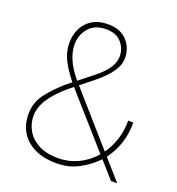

<svg xmlns="http://www.w3.org/2000/svg" viewBox="-132 -829 874 946"><g transform="rotate(20 304.5 -355.5)"><path d="M181.2 -372.1 206.1 -392.1Q167.5 -439.9 146.5 -481.9Q125.5 -523.9 125.5 -569.8Q125.5 -636.7 165.5 -679Q205.6 -721.2 274.4 -721.2Q339.8 -721.2 374.5 -683.3Q409.2 -645.5 409.2 -592.3Q409.2 -562.5 393.3 -535.2Q377.4 -507.8 355.7 -485.6Q334 -463.4 315.4 -448.2L241.7 -389.2L473.1 -126Q499 -162.1 514.2 -208.3Q529.3 -254.4 529.3 -308.6H556.2Q556.2 -245.1 538.6 -195.3Q521 -145.5 491.2 -105.5L584 0H551.3L475.1 -86.4Q434.1 -44.4 382.8 -17.3Q331.5 9.8 268.1 9.8Q169.4 9.8 112.8 -39.3Q56.2 -88.4 56.2 -171.9Q56.2 -232.9 93.5 -281.2Q130.9 -329.6 181.2 -372.1ZM152.3 -570.8Q152.3 -533.7 170.2 -492.9Q188 -452.1 225.6 -407.2L303.2 -468.8Q334.5 -493.2 358.2 -524.9Q381.8 -556.6 381.8 -592.3Q381.8 -632.8 354.5 -663.8Q327.1 -694.8 274.4 -694.8Q214.8 -694.8 183.6 -658.2Q152.3 -621.6 152.3 -570.8ZM82.5 -171.9Q82.5 -131.8 102.5 -96.2Q122.6 -60.5 163.8 -38.6Q205.1 -16.6 268.1 -16.6Q321.8 -16.6 371.3 -40Q420.9 -63.5 457.5 -106L238.3 -354Q229.5 -364.3 221.7 -373.5L196.3 -353Q147.9 -311 123.5 -278.1Q99.1 -245.1 90.8 -219.2Q82.5 -193.4 82.5 -171.9Z"/></g></svg>

Font: Vazirmatn RD FD Thin
Style: Regular
Weight: 100
Designer: Saber Rastikerdar
Foundry: Saber Rastikerdar
Version: Version 33.003